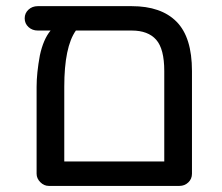

<svg xmlns="http://www.w3.org/2000/svg" viewBox="-20 -610 730 630"><path d="M609.9 -377V-40Q609.9 -22.9 597.9 -11.5Q585.9 0 568.8 0H140.1Q124.5 0 112.3 -12.2Q100.1 -24.4 100.1 -40V-325.2Q100.1 -370.1 110.8 -428.2Q122.1 -481 146 -509.8H104Q85.9 -509.8 73.5 -521.2Q61 -532.7 61 -549.8Q61 -566.9 73.5 -578.4Q85.9 -589.8 104 -589.8H412.1Q508.8 -589.8 559.3 -538.8Q609.9 -487.8 609.9 -377ZM519 -80.1V-377Q519 -449.7 492.4 -479.7Q465.8 -509.8 412.1 -509.8H229Q190.9 -456.1 190.9 -325.2V-80.1Z"/></svg>

Font: Aka-Acid-Varela
Style: Regular
Weight: 400
Designer: Joe Prince, Avraham Cornfeld, Cyberella
Foundry: Joe Prince, Avraham Cornfeld, Cyberella
Version: Version 2.000; ttfautohint (v1.5.33-1714) -l 8 -r 50 -G 200 